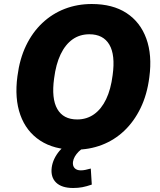

<svg xmlns="http://www.w3.org/2000/svg" viewBox="-20 -736 798 958"><path d="M354 11Q250 11 180.5 -34.5Q111 -80 81.5 -162.5Q52 -245 67 -356Q78 -442 110 -508.5Q142 -575 191.5 -621.5Q241 -668 303.5 -692Q366 -716 438 -716Q542 -716 611 -671Q680 -626 710 -543.5Q740 -461 725 -350Q714 -264 681.5 -197Q649 -130 600 -83.5Q551 -37 488.5 -13Q426 11 354 11ZM365 -140Q413 -140 449.5 -166Q486 -192 509.5 -241Q533 -290 542 -361Q556 -462 525.5 -513.5Q495 -565 426 -565Q378 -565 342 -539.5Q306 -514 282.5 -465Q259 -416 250 -345Q236 -244 266 -192Q296 -140 365 -140ZM345 202Q288 202 260 175Q232 148 238 100Q244 56 277 16.5Q310 -23 360 -47L401 0Q385 8 373 20Q361 32 353.5 45Q346 58 344 72Q342 92 352.5 103Q363 114 383 114Q395 114 406.5 111.5Q418 109 433 105L438 185Q412 194 391 198Q370 202 345 202Z"/></svg>

Font: Nunito Sans 10pt SemiCondensed Black
Style: Italic
Weight: 900
Width: 4
Italic angle: -9°
Designer: Vernon Adams
Foundry: Vernon Adams
Version: Version 3.101;gftools[0.9.27]